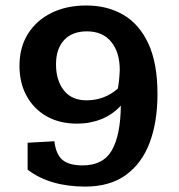

<svg xmlns="http://www.w3.org/2000/svg" viewBox="-20 -671 654 703"><path d="M291.5 12.2Q228 12.2 174.8 -3.2Q121.6 -18.6 81.1 -49.8V-148.4L179.2 -153.8Q184.6 -106 208.7 -85.7Q232.9 -65.4 282.2 -65.4Q357.9 -65.4 389.6 -120.8Q421.4 -176.3 422.4 -284.2Q392.6 -251.5 351.3 -234.9Q310.1 -218.3 262.2 -218.3Q198.2 -218.3 150.9 -245.1Q103.5 -272 77.4 -319.8Q51.3 -367.7 51.3 -430.2Q51.3 -497.1 82 -546.6Q112.8 -596.2 168 -623.5Q223.1 -650.9 295.9 -650.9Q373.5 -650.9 432.1 -616.5Q490.7 -582 523.7 -510.3Q556.6 -438.5 556.6 -326.7Q556.6 -225.1 528.1 -148.9Q499.5 -72.8 440.9 -30.3Q382.3 12.2 291.5 12.2ZM296.4 -303.7Q330.6 -303.7 359.1 -314.7Q387.7 -325.7 411.6 -346.7Q417 -376.5 418.5 -415Q418.5 -479.5 387.2 -517.8Q356 -556.2 297.9 -556.2Q244.1 -556.2 214.6 -524.2Q185.1 -492.2 185.1 -435.5Q185.1 -376.5 213.9 -340.1Q242.7 -303.7 296.4 -303.7Z"/></svg>

Font: Kameron
Style: Regular
Weight: 400
Designer: Vernon Adams
Foundry: Vernon Adams
Version: Version 1.100